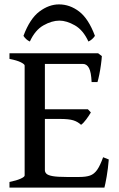

<svg xmlns="http://www.w3.org/2000/svg" viewBox="-20 -859 546 879"><path d="M446.3 -602.1Q445.3 -585.4 442.1 -562.3Q439 -539.1 434.6 -517.6Q430.2 -496.1 426.3 -483.4H399.4Q397.5 -528.3 387.5 -547.4Q377.4 -566.4 359.4 -566.4H160.2L174.3 -615.2H429.2ZM396 -344.2Q388.2 -330.6 375 -312.7Q361.8 -294.9 351.1 -287.6Q335.9 -301.8 315.7 -308.1Q295.4 -314.5 254.4 -314.5H153.3L164.1 -358.9H382.3ZM478 -128.9Q474.6 -86.9 468.3 -50.5Q461.9 -14.2 458 0H23.4V-25.9Q56.2 -32.7 74.5 -41Q92.8 -49.3 92.8 -55.7V-559.1Q92.8 -564.9 75.7 -573.7Q58.6 -582.5 23.4 -589.4V-615.2H256.3V-589.4Q223.6 -585.9 204.6 -581.3Q185.5 -576.7 185.5 -569.8V-80.1Q185.5 -70.8 192.6 -63.7Q199.7 -56.6 220.9 -52.7Q242.2 -48.8 285.2 -48.8H343.3Q373.5 -48.8 392.3 -55.4Q411.1 -62 424.8 -81.5Q438.5 -101.1 452.1 -139.2ZM87.4 -694.8Q116.7 -773.4 160.4 -806.2Q204.1 -838.9 250 -838.9Q299.8 -838.9 342.5 -806.2Q385.3 -773.4 414.6 -694.8Q402.8 -677.2 384.8 -668.9Q360.8 -721.2 322.8 -742.9Q284.7 -764.6 252 -764.6Q217.3 -764.6 179 -742.9Q140.6 -721.2 116.7 -668.9Q99.1 -676.8 87.4 -694.8Z"/></svg>

Font: Gentium Book Plus
Style: Regular
Weight: 400
Designer: Victor Gaultney, Annie Olsen, Iska Routamaa, Becca Hirsbrunner
Foundry: SIL International
Version: Version 6.101